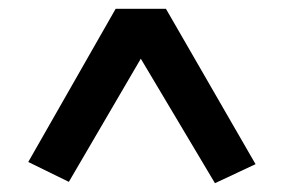

<svg xmlns="http://www.w3.org/2000/svg" viewBox="-20 -860 640 435"><path d="M299 -727 467 -445 559 -488 356 -840H242L44 -493L136 -448Z"/></svg>

Font: Kode Mono SemiBold
Style: Regular
Weight: 600
Monospace: yes
Designer: Isa Ozler
Foundry: Kadena LLC
Version: Version 1.206;gftools[0.9.28]